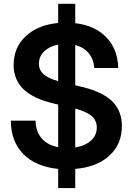

<svg xmlns="http://www.w3.org/2000/svg" viewBox="-20 -855 680 983"><path d="M277.8 107.9V9.8Q163.6 -1.5 99.6 -66.2Q35.6 -130.9 35.6 -237.3H162.1Q163.1 -182.1 193.1 -147Q223.1 -111.8 277.8 -101.6V-319.8L262.2 -323.2Q153.3 -348.1 101.6 -397Q49.8 -445.8 49.8 -522.5Q49.8 -611.8 111.8 -669.7Q173.8 -727.5 277.8 -737.3V-835.4H365.2V-736.3Q465.8 -724.6 524.2 -664.3Q582.5 -604 585.4 -506.8H462.9Q459.5 -552.7 433.8 -583Q408.2 -613.3 365.2 -624.5V-418.5L385.3 -413.6Q498.5 -388.7 551.3 -339.4Q604 -290 604 -210Q604 -116.7 540 -58.1Q476.1 0.5 365.2 9.8V107.9ZM365.2 -100.1Q416 -108.4 445.8 -135.3Q475.6 -162.1 475.6 -202.1Q475.6 -237.3 450 -260.3Q424.3 -283.2 365.2 -299.3ZM277.8 -439.5V-626.5Q233.4 -618.2 206.3 -592Q179.2 -565.9 179.2 -528.8Q179.2 -497.1 202.1 -475.8Q225.1 -454.6 277.8 -439.5Z"/></svg>

Font: Inter Display SemiBold
Style: Regular
Weight: 600
Designer: Rasmus Andersson
Foundry: rsms
Version: Version 4.001;git-9221beed3